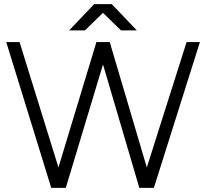

<svg xmlns="http://www.w3.org/2000/svg" viewBox="-20 -902 990 922"><path d="M876 -700H940L719 0H654ZM10 -700H74L291 0H226ZM443 -700H507L296 0H231ZM443 -700H507L714 0H649ZM433 -881V-882H517L637 -756H561ZM432 -882H516V-881L388 -756H312Z"/></svg>

Font: Oak Sans Light
Style: Regular
Weight: 400
Designer: Erik Kennedy, Walven
Foundry: Erik Kennedy, Walven
Version: Version 1.100;Glyphs 3.1.2 (3151)